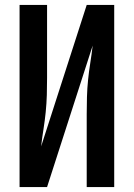

<svg xmlns="http://www.w3.org/2000/svg" viewBox="-20 -755 540 775"><path d="M59 0V-735H170V-441Q170 -406 169 -371.5Q168 -337 164.5 -302.5Q161 -268 155.5 -233.5Q150 -199 146 -164L330 -735H441V0H330V-294Q330 -329 331 -363.5Q332 -398 335.5 -432.5Q339 -467 344.5 -501.5Q350 -536 354 -571L170 0Z"/></svg>

Font: Zed Mono
Style: Bold
Weight: 700
Monospace: yes
Designer: Belleve Invis
Foundry: Belleve Invis
Version: Version 1.0.0; ttfautohint (v1.8.4)